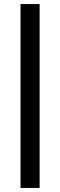

<svg xmlns="http://www.w3.org/2000/svg" viewBox="-20 -795 296 945"><path d="M81 130V-775H175V130Z"/></svg>

Font: Raleway SemiBold
Style: Regular
Weight: 600
Designer: Matt McInerney, Pablo Impallari, Rodrigo Fuenzalida
Foundry: Matt McInerney, Pablo Impallari, Rodrigo Fuenzalida
Version: Version 4.026